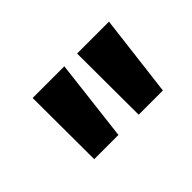

<svg xmlns="http://www.w3.org/2000/svg" viewBox="-52 -862 617 617"><g transform="rotate(-45 256.5 -553.5)"><path d="M109 -414 108 -693H252L219 -414ZM311 -414 310 -693H455L421 -414Z"/></g></svg>

Font: Szlgxwxxxixliatcpuztgldltzi
Style: Regular
Weight: 700
Italic angle: -8°
Designer: Carrois Corporate & Edenspiekermann
Foundry: Carrois Corporate GbR & Edenspiekermann AG
Version: Version 2.001